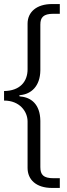

<svg xmlns="http://www.w3.org/2000/svg" viewBox="-20 -762 331 947"><path d="M116 -645V-420C116 -360 79 -314 0 -313V-266C78 -266 116 -211 116 -163V66C116 124 158 165 237 165H275V117H244C194 117 179 100 179 62V-166C178 -249 132 -282 81 -286C72 -287 73 -292 81 -293C133 -298 178 -336 179 -415V-641C179 -676 194 -694 243 -694H275V-742H236C161 -742 116 -703 116 -645Z"/></svg>

Font: 18Franklin Light
Style: Regular
Weight: 300
Designer: Pablo Impallari, Rodrigo Fuenzalida (Modified by Dan O. Williams)
Version: Version 0.025;PS 000.025;hotconv 1.0.88;makeotf.lib2.5.64775